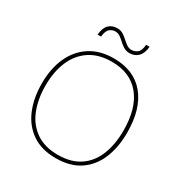

<svg xmlns="http://www.w3.org/2000/svg" viewBox="-205 -1057 1164 1221"><g transform="rotate(30 377.0 -446.0)"><path d="M690 -358Q690 -250 655.5 -167Q621 -84 551.5 -37Q482 10 376 10Q272 10 202.5 -37.5Q133 -85 98 -168Q63 -251 63 -359Q63 -467 100 -549.5Q137 -632 208.5 -678.5Q280 -725 382 -725Q530 -725 610 -628.5Q690 -532 690 -358ZM90 -359Q90 -259 121 -181.5Q152 -104 216 -59.5Q280 -15 377 -15Q475 -15 538.5 -58.5Q602 -102 632.5 -179.5Q663 -257 663 -358Q663 -521 590 -610.5Q517 -700 382 -700Q284 -700 219 -656Q154 -612 122 -535Q90 -458 90 -359ZM215 -804Q219 -854 242.5 -878Q266 -902 304 -902Q329 -902 347.5 -890.5Q366 -879 381.5 -864.5Q397 -850 413.5 -838.5Q430 -827 450 -827Q472 -827 491.5 -841.5Q511 -856 515 -902H540Q536 -853 511.5 -828Q487 -803 449 -803Q424 -803 405.5 -814.5Q387 -826 371.5 -840.5Q356 -855 340 -866.5Q324 -878 302 -878Q282 -878 263.5 -863.5Q245 -849 240 -804Z"/></g></svg>

Font: Noto Sans Kannada Thin
Style: Regular
Weight: 100
Designer: Jelle Bosma - Monotype Design Team
Foundry: Monotype Imaging Inc.
Version: Version 2.005; ttfautohint (v1.8.4.7-5d5b)